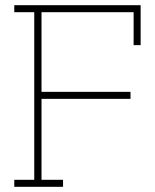

<svg xmlns="http://www.w3.org/2000/svg" viewBox="-20 -720 597 740"><path d="M223 0H35V-27H112V-673H35V-700H522V-546H495V-673H140V-366H483V-339H140V-27H223Z"/></svg>

Font: Josefin Slab Light
Style: Regular
Weight: 300
Designer: Santiago Orozco
Foundry: Typemade
Version: Version 2.000